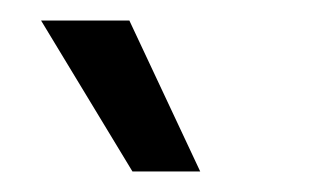

<svg xmlns="http://www.w3.org/2000/svg" viewBox="-20 -761 323 187"><path d="M109 -594 20 -741H106L175 -594Z"/></svg>

Font: Bricolage Grotesque 24pt Light
Style: Regular
Weight: 300
Designer: Mathieu Triay
Foundry: Atelier Triay
Version: Version 1.001;gftools[0.9.33.dev8+g029e19f]